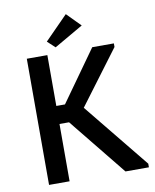

<svg xmlns="http://www.w3.org/2000/svg" viewBox="-97 -976 845 1049"><g transform="rotate(-10 326.0 -451.5)"><path d="M203 -418H251L452 -700H572V-680L349 -382L643 -20V0H513L256 -318H203V0H89V-700H203ZM416 -827 255 -734 213 -773 341 -903Z"/></g></svg>

Font: Tilda Sans Semibold
Style: Regular
Weight: 600
Designer: ParaType Ltd
Foundry: ParaType Ltd
Version: Version 1.009